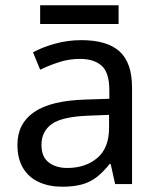

<svg xmlns="http://www.w3.org/2000/svg" viewBox="-20 -697 601 727"><path d="M288 -545Q386 -545 433 -502Q480 -459 480 -365V0H416L399 -76H395Q372 -47 347.5 -27.5Q323 -8 291.5 1Q260 10 215 10Q167 10 128.5 -7Q90 -24 68 -59.5Q46 -95 46 -149Q46 -229 109 -272.5Q172 -316 303 -320L394 -323V-355Q394 -422 365 -448Q336 -474 283 -474Q241 -474 203 -461.5Q165 -449 132 -433L105 -499Q140 -518 188 -531.5Q236 -545 288 -545ZM314 -259Q214 -255 175.5 -227Q137 -199 137 -148Q137 -103 164.5 -82Q192 -61 235 -61Q303 -61 348 -98.5Q393 -136 393 -214V-262ZM429 -677V-606H132V-677Z"/></svg>

Font: Noto Sans Oriya
Style: Regular
Weight: 400
Designer: Amélie Bonet and Sol Matas
Foundry: Google LLC
Version: Version 2.006